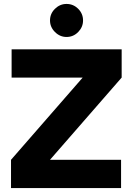

<svg xmlns="http://www.w3.org/2000/svg" viewBox="-20 -949 670 969"><path d="M35.6 -142.5 397.3 -557.5H38.6V-700H594V-557.5L232.3 -142.5H591V0H35.6ZM232.4 -845.8Q232.4 -880.1 257.4 -904.6Q282.4 -929.1 315.8 -929.1Q350.1 -929.1 374.6 -904.6Q399.1 -880.1 399.1 -845.8Q399.1 -812.4 374.6 -787.4Q350.1 -762.4 315.8 -762.4Q282.4 -762.4 257.4 -787.4Q232.4 -812.4 232.4 -845.8Z"/></svg>

Font: Oak Sans Light
Style: Regular
Weight: 400
Designer: Erik Kennedy, Walven
Foundry: Erik Kennedy, Walven
Version: Version 1.100;Glyphs 3.1.2 (3151)